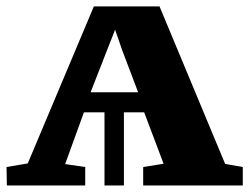

<svg xmlns="http://www.w3.org/2000/svg" viewBox="-28 -568 764 588"><path d="M-7 0 -8 -56.5 57 -67.5 259.5 -548.5H460.5L661.5 -66L715.5 -56.5V0H410.5V-56.5L473 -66.5L413.5 -224H351.5V0H292V-224H229L171.5 -65.5L233 -56.5V0ZM249.5 -285.5H395L346.5 -413.5L324.5 -477L299.5 -413.5Z"/></svg>

Font: Merriweather 36pt Black
Style: Regular
Weight: 900
Version: Version 2.100